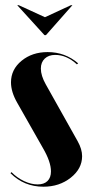

<svg xmlns="http://www.w3.org/2000/svg" viewBox="-20 -704 344 734"><path d="M45.9 -684.1H51.8L151.9 -638.2L251 -684.1H256.8L155.8 -569.8H149.9ZM278.8 -461.9 273.9 -458Q234.9 -494.1 190.9 -494.1Q166 -494.1 151.1 -480Q136.2 -465.8 136.2 -441.9Q136.2 -415 154.8 -381.8L276.9 -164.1Q293.9 -133.8 293.9 -106.9Q293.9 -59.1 250.5 -24.7Q207 9.8 146 9.8Q71.8 9.8 20 -42L23.9 -45.9Q44.9 -24.4 72 -11.7Q99.1 1 124 1Q148.4 1 161.6 -12Q174.8 -24.9 174.8 -48.8Q174.8 -85.4 144 -138.2L45.9 -311Q22 -352.5 22 -389.2Q22 -438.5 62.5 -471.7Q103 -504.9 162.1 -504.9Q229 -504.9 278.8 -461.9Z"/></svg>

Font: Moniqa Black Display
Style: Regular
Weight: 900
Designer: Rajesh Rajput
Foundry: Rajesh Rajput
Version: Version 1.000